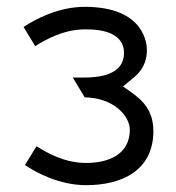

<svg xmlns="http://www.w3.org/2000/svg" viewBox="-20 -560 515 562"><path d="M83 -425C113 -444 167 -474 228 -474C284 -475 343 -461 343 -405C343 -343 276 -333 226 -333H193L228 -275C312 -274 360 -221 360 -180C360 -113 305 -83 232 -83C170 -83 118 -112 87 -132L53 -77C85 -55 154 -18 232 -18C340 -18 429 -63 429 -177C429 -221 411 -253 381 -277C377 -280 375 -282 371 -285C370 -285 368 -287 367 -288L340 -307L369 -331C394 -350 410 -377 410 -413C410 -428 406 -540 228 -540C150 -540 82 -503 49 -481Z"/></svg>

Font: Charger Static
Style: 2
Weight: 1000
Designer: Jasper
Foundry: KineticPlasma Fonts/Cannot Into Space Fonts
Version: Version 1.1